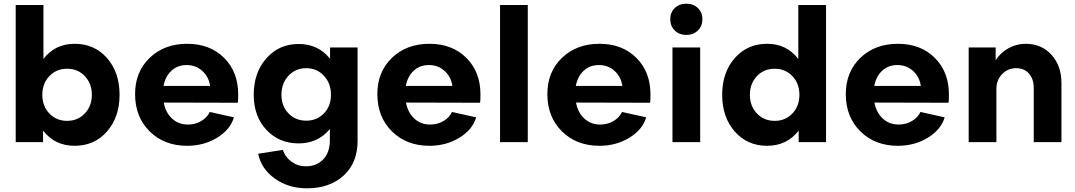

<svg xmlns="http://www.w3.org/2000/svg" viewBox="-20 -769 5819 1039"><path d="M65 -742H215V-450Q278 -532 384 -532Q491 -532 559 -455Q627 -378 627 -256Q627 -135 559 -57.5Q491 20 384 20Q277 20 213 -62V0H65ZM477 -256Q477 -317 439 -357Q401 -397 343 -397Q285 -397 247 -357Q209 -317 209 -256Q209 -195 247 -155Q285 -115 343 -115Q401 -115 439 -155Q477 -195 477 -256Z M997 -95Q1037 -95 1069 -114Q1101 -133 1115 -163L1246 -134Q1226 -67 1154.5 -23.5Q1083 20 993 20Q869 20 790 -58Q711 -136 711 -260Q711 -380 790 -456Q869 -532 993 -532Q1116 -532 1192.5 -456Q1269 -380 1269 -258Q1269 -224 1267 -213L866 -214Q876 -160 911 -127.5Q946 -95 997 -95ZM865 -304H1117Q1110 -353 1075 -385Q1040 -417 990 -417Q941 -417 908 -386.5Q875 -356 865 -304Z M1377 63 1511 42Q1523 81 1557.5 106Q1592 131 1635 131Q1693 131 1729 93.5Q1765 56 1765 -10V-71Q1701 7 1596 7Q1490 7 1421.5 -66.5Q1353 -140 1353 -256Q1353 -376 1421.5 -453.5Q1490 -531 1596 -531Q1702 -531 1766 -451V-512H1915V-6Q1915 112 1839.5 181Q1764 250 1641 250Q1541 250 1467.5 197.5Q1394 145 1377 63ZM1637 -116Q1695 -116 1733 -155.5Q1771 -195 1771 -256Q1771 -318 1733 -359Q1695 -400 1637 -400Q1579 -400 1541 -359Q1503 -318 1503 -256Q1503 -195 1541 -155.5Q1579 -116 1637 -116Z M2308 -95Q2348 -95 2380 -114Q2412 -133 2426 -163L2557 -134Q2537 -67 2465.5 -23.5Q2394 20 2304 20Q2180 20 2101 -58Q2022 -136 2022 -260Q2022 -380 2101 -456Q2180 -532 2304 -532Q2427 -532 2503.5 -456Q2580 -380 2580 -258Q2580 -224 2578 -213L2177 -214Q2187 -160 2222 -127.5Q2257 -95 2308 -95ZM2176 -304H2428Q2421 -353 2386 -385Q2351 -417 2301 -417Q2252 -417 2219 -386.5Q2186 -356 2176 -304Z M2836 -742V0H2686V-742Z M3228 -95Q3268 -95 3300 -114Q3332 -133 3346 -163L3477 -134Q3457 -67 3385.5 -23.5Q3314 20 3224 20Q3100 20 3021 -58Q2942 -136 2942 -260Q2942 -380 3021 -456Q3100 -532 3224 -532Q3347 -532 3423.5 -456Q3500 -380 3500 -258Q3500 -224 3498 -213L3097 -214Q3107 -160 3142 -127.5Q3177 -95 3228 -95ZM3096 -304H3348Q3341 -353 3306 -385Q3271 -417 3221 -417Q3172 -417 3139 -386.5Q3106 -356 3096 -304Z M3769 -512V0H3619V-512ZM3607 -665Q3607 -702 3631.5 -725.5Q3656 -749 3694 -749Q3732 -749 3756.5 -725.5Q3781 -702 3781 -665Q3781 -628 3756.5 -604Q3732 -580 3694 -580Q3656 -580 3631.5 -604Q3607 -628 3607 -665Z M4300 -450V-742H4450V0H4302V-62Q4238 20 4131 20Q4024 20 3956 -57.5Q3888 -135 3888 -256Q3888 -377 3956 -454.5Q4024 -532 4131 -532Q4237 -532 4300 -450ZM4038 -256Q4038 -195 4076 -155Q4114 -115 4172 -115Q4230 -115 4268 -155Q4306 -195 4306 -256Q4306 -317 4268 -357Q4230 -397 4172 -397Q4114 -397 4076 -357Q4038 -317 4038 -256Z M4843 -95Q4883 -95 4915 -114Q4947 -133 4961 -163L5092 -134Q5072 -67 5000.5 -23.5Q4929 20 4839 20Q4715 20 4636 -58Q4557 -136 4557 -260Q4557 -380 4636 -456Q4715 -532 4839 -532Q4962 -532 5038.5 -456Q5115 -380 5115 -258Q5115 -224 5113 -213L4712 -214Q4722 -160 4757 -127.5Q4792 -95 4843 -95ZM4711 -304H4963Q4956 -353 4921 -385Q4886 -417 4836 -417Q4787 -417 4754 -386.5Q4721 -356 4711 -304Z M5530 -532Q5616 -532 5670 -472.5Q5724 -413 5724 -320V0H5574V-294Q5574 -341 5548.5 -370.5Q5523 -400 5479 -400Q5434 -400 5403 -368Q5372 -336 5372 -288V0H5222V-512H5368V-443Q5395 -485 5438 -508.5Q5481 -532 5530 -532Z"/></svg>

Font: Metropolitano
Style: Bold
Weight: 700
Designer: Fonts by Alex Slobzheninov & Chris M. Simpson / Changes by Cristiano Sobral
Foundry: Fonts by Alex Slobzheninov & Chris M. Simpson / Changes by Cristiano Sobral
Version: Version 1.00;August 30, 2020;FontCreator 13.0.0.2681 64-bit